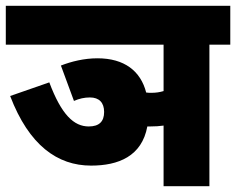

<svg xmlns="http://www.w3.org/2000/svg" viewBox="-20 -642 814 662"><path d="M190 -416 235 -294C253 -302 271 -306 290 -306C322 -306 339 -288 339 -256C339 -223 322 -206 286 -206C235 -206 192 -246 150 -358L15 -311C80 -141 178 -71 294 -71C388 -71 469 -103 488 -206C492 -206 495 -206 498 -206C515 -206 530 -207 544 -209V0H702V-488H774V-622H0V-488H544V-328C531 -324 517 -322 503 -322C496 -322 490 -322 484 -323C465 -397 409 -441 316 -441C270 -441 226 -430 190 -416Z"/></svg>

Font: Noto Sans Devanagari UI Condensed Black
Style: Regular
Weight: 900
Width: 3
Designer: Jelle Bosma - Monotype Design Team
Foundry: Monotype Imaging Inc.
Version: Version 2.004